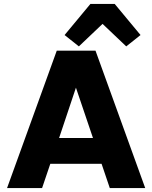

<svg xmlns="http://www.w3.org/2000/svg" viewBox="-20 -961 777 981"><path d="M499 -124H237L195 0H16L270 -702H468L722 0H541ZM455 -256 368 -513 282 -256ZM566 -941 698 -782 625 -724 504 -839 383 -724 310 -782 442 -941Z"/></svg>

Font: IBM-Poppins
Style: Poppins-Bold
Weight: 700
Designer: Mike Abbink, Paul van der Laan, Pieter van Rosmalen, Ben Mitchell, Mark Frömberg
Foundry: Bold Monday
Version: Version 1.1